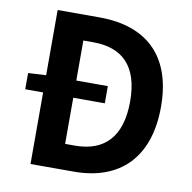

<svg xmlns="http://www.w3.org/2000/svg" viewBox="-75 -729 801 803"><g transform="rotate(10 325.5 -327.0)"><path d="M30 -373V-304H106V0H290C484 0 602 -113 602 -330C602 -546 484 -654 284 -654H106V-377ZM234 -377V-547H276C400 -547 471 -480 471 -330C471 -179 400 -108 276 -108H234V-304H368V-377Z"/></g></svg>

Font: Source Sans Pro SemBd
Style: Regular
Weight: 700
Designer: Paul D. Hunt
Foundry: Adobe Systems Incorporated
Version: Version 2.020;PS 2.0;hotconv 1.0.86;makeotf.lib2.5.63406